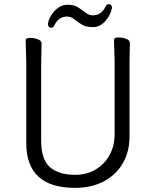

<svg xmlns="http://www.w3.org/2000/svg" viewBox="-20 -890 750 928"><path d="M343 18Q107 18 107 -198V-586L104 -695Q104 -707 125 -707Q146 -707 163.5 -700Q181 -693 181 -680L179 -584V-210Q179 -119 221.5 -82Q264 -45 343 -45Q399 -45 442 -70.5Q485 -96 509.5 -140.5Q534 -185 534 -242V-595L531 -697Q531 -709 552 -709Q573 -709 590.5 -702Q608 -695 608 -682L606 -594V-230Q606 -156 573 -100Q540 -44 481 -13Q422 18 343 18ZM230 -756Q212 -756 212 -773Q212 -787 223.5 -809Q235 -831 256.5 -849Q278 -867 308 -867Q338 -867 358 -854Q378 -841 394 -828.5Q410 -816 429 -816Q470 -816 490 -858Q496 -870 504 -870Q521 -870 521 -853Q521 -849 520 -846Q513 -815 488 -787Q463 -759 429 -759Q395 -759 375 -771.5Q355 -784 339 -797Q323 -810 304 -810Q263 -810 243 -768Q237 -756 230 -756Z"/></svg>

Font: LXGW WenKai TC
Style: Regular
Weight: 400
Designer: LXGW / Fontworks Inc.
Foundry: LXGW / Fontworks Inc.
Version: Version 1.330